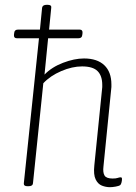

<svg xmlns="http://www.w3.org/2000/svg" viewBox="-20 -772 565 798"><path d="M437 6Q420 6 403.5 -0.5Q387 -7 377.5 -26.5Q368 -46 372 -84L404 -400Q405 -405 405 -410Q405 -415 405 -419Q405 -457 385.5 -476.5Q366 -496 321 -496Q280 -496 234.5 -476.5Q189 -457 160 -426L117 -10Q116 2 98 2H94Q78 2 79 -10L142 -613H50Q37 -613 38 -627L39 -635Q40 -649 55 -649H146L155 -740Q157 -752 174 -752H178Q195 -752 193 -740L184 -649H311Q324 -649 323 -635L322 -627Q321 -613 306 -613H180L165 -462Q195 -493 242 -511Q289 -529 329 -529Q384 -529 413.5 -501Q443 -473 443 -421Q443 -416 443 -410.5Q443 -405 442 -400L410 -80Q407 -55 414.5 -42.5Q422 -30 448 -30Q462 -30 469 -32.5Q476 -35 482 -35Q487 -35 487 -28Q487 -21 485 -13.5Q483 -6 480 -3Q475 1 461 3.5Q447 6 437 6Z"/></svg>

Font: Asap Semi Condensed Semi Condensed Thin
Style: Italic
Weight: 100
Width: 4
Italic angle: -6°
Designer: Pablo Cosgaya
Foundry: Omnibus-Type
Version: Version 3.001; ttfautohint (v1.8.4.7-5d5b)